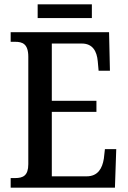

<svg xmlns="http://www.w3.org/2000/svg" viewBox="-20 -862 586 882"><path d="M153 -779H402V-842H153ZM29 0H508L514 -177H462L457 -133C450 -89 430 -52 378 -52H218V-348H423V-399H218V-662H356C406 -662 425 -626 429 -581L433 -537H485L481 -714H29V-670H49C83 -670 110 -661 110 -601V-108C110 -55 86 -44 49 -44H29Z"/></svg>

Font: Noto Serif Devanagari Condensed Medium
Style: Regular
Weight: 500
Width: 3
Designer: Universal Thirst, Indian Type Foundry and the Monotype Design Team
Foundry: Monotype Imaging Inc.
Version: Version 2.004